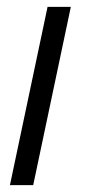

<svg xmlns="http://www.w3.org/2000/svg" viewBox="-20 -541 253 561"><path d="M119 -521H187L77 0H9Z"/></svg>

Font: Raleway
Style: Italic
Weight: 400
Italic angle: -12°
Designer: Matt McInerney, Pablo Impallari, Rodrigo Fuenzalida
Foundry: Matt McInerney, Pablo Impallari, Rodrigo Fuenzalida
Version: Version 4.026